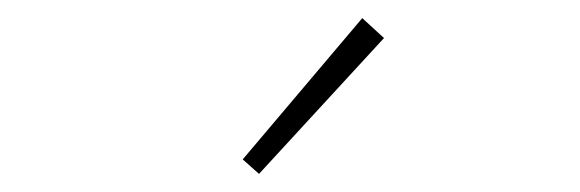

<svg xmlns="http://www.w3.org/2000/svg" viewBox="-20 -766 640 212"><path d="M266 -574 248 -590 380 -746 404 -724Z"/></svg>

Font: Source Code Pro ExtraLight ExtraLight
Style: Regular
Weight: 250
Monospace: yes
Version: Version 1.018;hotconv 1.0.116;makeotfexe 2.5.65601